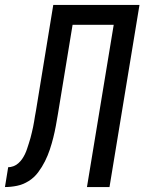

<svg xmlns="http://www.w3.org/2000/svg" viewBox="-60 -755 583 775"><path d="M-40 0 -27 -80Q-17 -80 -6 -84Q5 -88 14 -96Q23 -104 29.5 -113.5Q36 -123 41 -133.5Q46 -144 49.5 -155Q53 -166 56.5 -176.5Q60 -187 63 -198Q66 -209 68.5 -220Q71 -231 73.5 -242Q76 -253 77.5 -263.5Q79 -274 81 -285Q83 -296 85 -307L155 -735H503L382 0H291L399 -655H233L174 -296Q170 -272 165.5 -247.5Q161 -223 155 -199Q149 -175 141 -151Q133 -127 121.5 -104Q110 -81 94 -59.5Q78 -38 55.5 -24Q33 -10 8.5 -5Q-16 0 -40 0Z"/></svg>

Font: Iosevka Medium
Style: Italic
Weight: 500
Italic angle: -9°
Monospace: yes
Designer: Belleve Invis
Foundry: Belleve Invis
Version: Version 32.5.0; ttfautohint (v1.8.4)